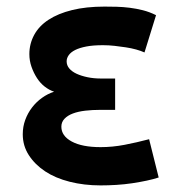

<svg xmlns="http://www.w3.org/2000/svg" viewBox="-20 -551 536 582"><path d="M461 -13Q446 -8 425 -3.5Q404 1 380.5 4.5Q357 8 332.5 9.5Q308 11 285 11Q235 11 191.5 0Q148 -11 117 -31.5Q86 -52 67.5 -80.5Q49 -109 49 -144Q49 -167 56.5 -187.5Q64 -208 77 -225Q90 -242 107.5 -254.5Q125 -267 144 -273Q129 -278 115.5 -288.5Q102 -299 92 -314.5Q82 -330 75.5 -348.5Q69 -367 69 -387Q69 -418 83.5 -445Q98 -472 127 -491Q156 -510 198.5 -520.5Q241 -531 297 -531Q314 -531 333.5 -530.5Q353 -530 373 -527.5Q393 -525 413 -520Q433 -515 453 -505L418 -392Q407 -397 392.5 -401Q378 -405 361.5 -407.5Q345 -410 327.5 -412Q310 -414 292 -414Q262 -414 241.5 -410Q221 -406 208 -399.5Q195 -393 188.5 -384Q182 -375 182 -365Q182 -353 190 -343.5Q198 -334 212 -327.5Q226 -321 245 -317Q264 -313 285 -313H329V-218H284Q260 -218 238.5 -215.5Q217 -213 201 -207Q185 -201 175.5 -191Q166 -181 166 -167Q166 -139 197.5 -122Q229 -105 285 -105Q321 -105 357.5 -112Q394 -119 432 -129Z"/></svg>

Font: Rising Sun
Style: Bold
Weight: 700
Designer: Matt McInerney, Pablo Impallari, Rodrigo Fuenzalida (Raleway font), Stephen Hutchings (Greek), Cristiano Sobral (main ch
Foundry: The Rising Sun Project Authors
Version: Version 4.327; ttfautohint (v1.8.4.7-5d5b-dirty)